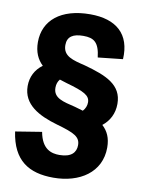

<svg xmlns="http://www.w3.org/2000/svg" viewBox="-101 -812 823 1094"><g transform="rotate(10 310.0 -265.0)"><path d="M25 -9.5C49 155 143.5 212 285 212C437 212 558 133.5 558 -10C558 -66 539.5 -104 508 -132.5C548 -164 572 -209 572 -265.5C572 -376 479.5 -414 350.5 -449.5C280.5 -466.5 221.5 -479 221.5 -544.5C221.5 -594 255 -613.5 314 -613.5C375.5 -613.5 405.5 -592.5 415.5 -506.5L559 -522C567.5 -668.5 482 -741.5 331.5 -741.5C161.5 -741.5 64.5 -659.5 64.5 -534C64.5 -476.5 84 -435.5 115.5 -405.5C73 -374.5 50.5 -330 50.5 -277.5C50.5 -170 145.5 -121 253 -90C357 -60.5 392 -43 392 5.5C392 47 365.5 78.5 296.5 78.5C251.5 78.5 195 65 177 -34ZM208 -295.5C208 -315.5 214 -332 225 -345C238.5 -340.5 252.5 -336 266.5 -332C371 -302.5 405.5 -285 405.5 -244.5C405.5 -226 398.5 -208 384.5 -193L336.5 -207C266.5 -224 208 -234.5 208 -295.5Z"/></g></svg>

Font: Monaspace Neon ExtraBold
Style: Regular
Weight: 800
Designer: Riley Cran & the Lettermatic Team
Foundry: Lettermatic
Version: Version 1.200 (Monaspace Neon)